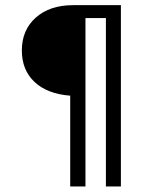

<svg xmlns="http://www.w3.org/2000/svg" viewBox="-20 -624 540 725"><path d="M255.9 -604.5H436.5V80.1H379.9V-555.7H302.7V80.1H245.1V-262.7Q158.2 -269.5 110.4 -314.5Q62.5 -359.4 62.5 -433.6Q62.5 -510.7 115.2 -557.6Q168 -604.5 255.9 -604.5Z"/></svg>

Font: BabelStone Marchen
Style: Regular
Weight: 400
Designer: Andrew West
Foundry: Andrew West
Version: Version 9.003 2021-11-11